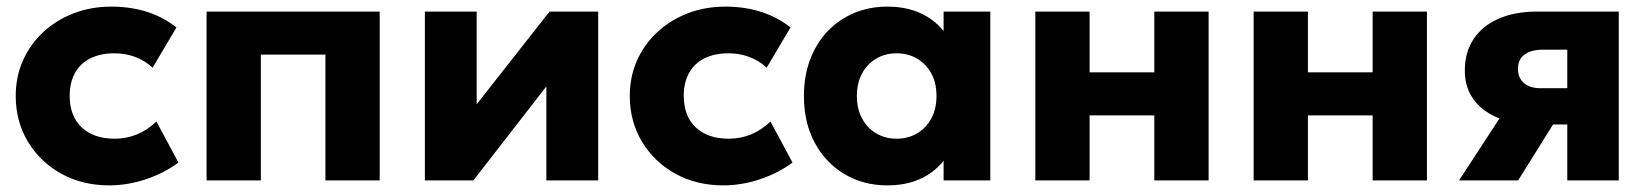

<svg xmlns="http://www.w3.org/2000/svg" viewBox="-20 -545 4978 580"><path d="M310 15Q229 15 165.2 -20.2Q101.5 -55.5 64.5 -116.8Q27.5 -178 27.5 -255Q27.5 -313 49.2 -362Q71 -411 110.5 -447.8Q150 -484.5 202.5 -504.8Q255 -525 316.5 -525Q374.5 -525 424 -509.2Q473.5 -493.5 513 -462L441 -340.5Q416.5 -363 387.2 -373.5Q358 -384 326 -384Q284 -384 253.5 -369Q223 -354 206.8 -325Q190.5 -296 190.5 -255.5Q190.5 -194.5 226.8 -160.2Q263 -126 326.5 -126Q362.5 -126 394.2 -139.2Q426 -152.5 452.5 -178L519 -54Q476 -22 420.8 -3.5Q365.5 15 310 15Z M604 0V-510H1127V0H963V-380H768V0Z M1263.5 0V-510H1420V-230L1640 -510H1787V0H1630.5V-284L1410 0Z M2165 15Q2084 15 2020.2 -20.2Q1956.5 -55.5 1919.5 -116.8Q1882.5 -178 1882.5 -255Q1882.5 -313 1904.2 -362Q1926 -411 1965.5 -447.8Q2005 -484.5 2057.5 -504.8Q2110 -525 2171.5 -525Q2229.5 -525 2279 -509.2Q2328.5 -493.5 2368 -462L2296 -340.5Q2271.5 -363 2242.2 -373.5Q2213 -384 2181 -384Q2139 -384 2108.5 -369Q2078 -354 2061.8 -325Q2045.5 -296 2045.5 -255.5Q2045.5 -194.5 2081.8 -160.2Q2118 -126 2181.5 -126Q2217.5 -126 2249.2 -139.2Q2281 -152.5 2307.5 -178L2374 -54Q2331 -22 2275.8 -3.5Q2220.5 15 2165 15Z M2660.5 15Q2588.5 15 2531.5 -18.8Q2474.5 -52.5 2441.5 -113.2Q2408.5 -174 2408.5 -255Q2408.5 -316 2427.5 -365.8Q2446.5 -415.5 2480.5 -451Q2514.5 -486.5 2560.5 -505.8Q2606.5 -525 2660.5 -525Q2731.5 -525 2781.5 -494.2Q2831.5 -463.5 2853 -412.5L2830.5 -377V-510H2971.5V0H2830.5V-133L2853 -98Q2831.5 -47 2781.5 -16Q2731.5 15 2660.5 15ZM2688.5 -126Q2722.5 -126 2749.8 -141.8Q2777 -157.5 2793 -186.5Q2809 -215.5 2809 -255Q2809 -295 2793 -323.8Q2777 -352.5 2749.8 -368.2Q2722.5 -384 2688.5 -384Q2654.5 -384 2627.5 -368.2Q2600.5 -352.5 2584.5 -323.8Q2568.5 -295 2568.5 -255Q2568.5 -215.5 2584.5 -186.5Q2600.5 -157.5 2627.5 -141.8Q2654.5 -126 2688.5 -126Z M3107.5 0V-510H3271.5V-326.5H3467V-510H3631V0H3467V-196.5H3271.5V0Z M3767 0V-510H3931V-326.5H4126.5V-510H4290.5V0H4126.5V-196.5H3931V0Z M4387.5 0 4564 -270.5 4607.5 -171Q4549 -170.5 4503.2 -189.8Q4457.5 -209 4431.2 -245Q4405 -281 4405 -332Q4405 -387.5 4431.5 -427.2Q4458 -467 4507 -488.5Q4556 -510 4623 -510H4870V0H4714.5V-395H4642Q4605.5 -395 4585.5 -380.2Q4565.5 -365.5 4565.5 -337.5Q4565.5 -310 4583.5 -294.2Q4601.5 -278.5 4634 -278.5H4729.5V-169H4671.5L4566 0Z"/></svg>

Font: Geologica Cursive
Style: Bold
Weight: 700
Designer: Sindre Bremnes, Frode Helland
Foundry: Monokrom Skriftforlag AS
Version: Version 1.010;gftools[0.9.28]